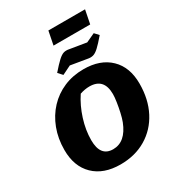

<svg xmlns="http://www.w3.org/2000/svg" viewBox="-237 -1149 1178 1297"><g transform="rotate(-30 352.0 -501.0)"><path d="M317 13Q186 13 111 -60Q36 -133 36 -261Q36 -350 64.5 -425Q93 -500 144.5 -555Q196 -610 266 -640Q336 -670 420 -670Q550 -670 625 -597.5Q700 -525 700 -397Q700 -275 652 -182.5Q604 -90 517.5 -38.5Q431 13 317 13ZM325 -101Q422 -101 471 -226Q481 -252 489.5 -290Q498 -328 503.5 -365Q509 -402 509 -425Q509 -549 396 -549Q361 -549 322 -536Q278 -470 252 -388Q226 -306 226 -228Q226 -101 325 -101ZM325 -909 346 -1015H632L611 -909ZM284 -704 254 -737Q295 -784 319.5 -806.5Q344 -829 362.5 -834.5Q381 -840 405 -835L533 -814L602 -846L631 -815Q590 -767 565.5 -744.5Q541 -722 521.5 -717Q502 -712 479 -717L353 -738Z"/></g></svg>

Font: Piazzolla SC ExtraBold
Style: Italic
Weight: 800
Italic angle: -11.3°
Designer: Juan Pablo del Peral
Foundry: Huerta Tipografica
Version: Version 1.330